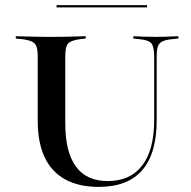

<svg xmlns="http://www.w3.org/2000/svg" viewBox="-20 -711 737 742"><path d="M125.8 -369.4V-492.7Q125.8 -517.7 121 -531Q116.1 -544.4 103.2 -550.4Q90.3 -556.5 65.3 -559.7L41.1 -562.1V-571Q56.5 -571 76.2 -570.2Q96 -569.4 119.4 -569Q142.7 -568.5 169.4 -568.5H179H187.9Q213.7 -568.5 236.3 -569Q258.9 -569.4 277.8 -570.2Q296.8 -571 311.3 -571V-562.1L289.5 -559.7Q254 -554.8 243.1 -542.7Q232.3 -530.6 232.3 -492.7V-369.4ZM361.3 11.3Q284.7 11.3 231.9 -17.7Q179 -46.8 152.4 -103.6Q125.8 -160.5 125.8 -243.5V-369.4H232.3V-233.1Q232.3 -123.4 273.4 -67.3Q314.5 -11.3 396 -11.3Q483.9 -11.3 529.8 -71.8Q575.8 -132.3 575.8 -246V-369.4H585.5V-246.8Q585.5 -117.7 529.4 -53.2Q473.4 11.3 361.3 11.3ZM575.8 -369.4V-492.7Q575.8 -530.6 564.9 -543.5Q554 -556.5 517.7 -559.7L495.2 -562.1V-571Q511.3 -570.2 533.1 -569.4Q554.8 -568.5 579.8 -568.5Q598.4 -568.5 614.5 -569Q630.6 -569.4 644.8 -570.2Q658.9 -571 669.4 -571V-562.1L646 -559.7Q620.2 -557.3 607.3 -550.8Q594.4 -544.4 589.9 -531Q585.5 -517.7 585.5 -492.7V-369.4ZM198.4 -682.3V-691.1H548.4V-682.3Z"/></svg>

Font: Playfair 144pt SemiExpanded SemiBold
Style: Regular
Weight: 600
Width: 6
Designer: Claus Eggers Sørensen
Foundry: Claus Eggers Sørensen
Version: Version 2.203